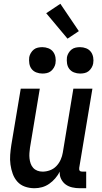

<svg xmlns="http://www.w3.org/2000/svg" viewBox="-20 -990 540 1018"><path d="M163 8Q136 8 112 -0.5Q88 -9 72 -27Q56 -45 47.5 -68.5Q39 -92 35.5 -117.5Q32 -143 34 -169Q36 -195 40 -221L90 -520H191L139 -207Q137 -193 136 -178.5Q135 -164 136.5 -150Q138 -136 142.5 -123Q147 -110 156 -100Q165 -90 178 -85Q191 -80 206 -80Q225 -80 244.5 -87Q264 -94 278.5 -109Q293 -124 301.5 -143Q310 -162 313 -181L369 -520H470L400 -100Q400 -96 400 -92Q400 -88 402.5 -85Q405 -82 409 -81Q413 -80 418 -80H437V8H403Q382 8 362.5 3.5Q343 -1 328 -12Q313 -23 304 -41Q295 -59 297 -80Q287 -61 273 -44.5Q259 -28 241 -15.5Q223 -3 203 2.5Q183 8 163 8ZM405 -600Q388 -600 372.5 -606Q357 -612 347.5 -624.5Q338 -637 335.5 -653.5Q333 -670 335 -687Q337 -698 343.5 -709Q350 -720 359.5 -727.5Q369 -735 381 -737.5Q393 -740 404 -740Q421 -740 436.5 -734Q452 -728 461.5 -715.5Q471 -703 474 -686.5Q477 -670 474 -653Q472 -642 465.5 -631Q459 -620 449.5 -612.5Q440 -605 428 -602.5Q416 -600 405 -600ZM205 -600Q188 -600 172.5 -606Q157 -612 147.5 -624.5Q138 -637 135.5 -653.5Q133 -670 135 -687Q137 -698 143.5 -709Q150 -720 159.5 -727.5Q169 -735 181 -737.5Q193 -740 204 -740Q221 -740 236.5 -734Q252 -728 261.5 -715.5Q271 -703 274 -686.5Q277 -670 274 -653Q272 -642 265.5 -631Q259 -620 249.5 -612.5Q240 -605 228 -602.5Q216 -600 205 -600ZM338 -785 225 -920 300 -970 398 -825Z"/></svg>

Font: Iosevka Term Curly Semibold
Style: Italic
Weight: 600
Italic angle: -9°
Designer: Belleve Invis
Foundry: Belleve Invis
Version: Version 32.3.0